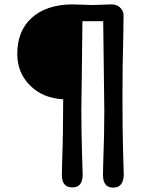

<svg xmlns="http://www.w3.org/2000/svg" viewBox="-20 -773 702 878"><path d="M405 -750 489 -753Q515 -753 530 -737.5Q545 -722 545 -704Q545 -686 544 -622Q540 -473 540 -324Q540 -175 543 -75.5Q546 24 546 27Q544 85 497.5 85Q451 85 451 27Q451 19 452 -25Q457 -157 457 -266L452 -676H357L352 -266Q352 -175 355 -75.5Q358 24 358 27Q358 84 310.5 84Q263 84 263 27Q263 20 264 -26Q269 -164 269 -319Q175 -324 117 -382.5Q59 -441 59 -526Q59 -632 125 -691.5Q191 -751 307 -753Z"/></svg>

Font: Delius Unicase
Style: Regular
Weight: 400
Designer: Natalia Raices
Foundry: Natalia Raices
Version: Version 1.002